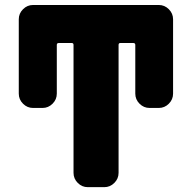

<svg xmlns="http://www.w3.org/2000/svg" viewBox="-20 -775 769 774"><path d="M276.4 -593.8Q276.4 -601.6 269.5 -601.6H216.8Q209 -601.6 209 -593.8V-397.5Q209 -374 191.9 -356.9Q174.8 -339.8 151.4 -339.8H113.3Q89.8 -339.8 72.8 -356.9Q55.7 -374 55.7 -397.5V-697.3Q55.7 -720.7 72.8 -737.8Q89.8 -754.9 113.3 -754.9H620.1Q643.6 -754.9 660.6 -737.8Q677.7 -720.7 677.7 -697.3V-397.5Q677.7 -374 660.6 -356.9Q643.6 -339.8 620.1 -339.8H583Q559.6 -339.8 542.5 -356.9Q525.4 -374 525.4 -397.5V-593.8Q525.4 -601.6 517.6 -601.6H464.8Q458 -601.6 458 -593.8V-78.1Q458 -54.7 440.9 -37.6Q423.8 -20.5 400.4 -20.5H334Q310.5 -20.5 293.5 -37.6Q276.4 -54.7 276.4 -78.1Z"/></svg>

Font: Gen Jyuu Gothic Heavy
Style: Bold
Weight: 900
Designer: [Source Han Sans]
Ryoko NISHIZUKA  (kana & ideographs); Paul D. Hunt (Latin, Greek & Cyrillic); Wenlong ZHANG  (bopomofo
Version: Version 1.002.20150607